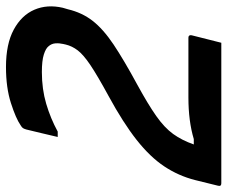

<svg xmlns="http://www.w3.org/2000/svg" viewBox="-81 -681 760 642"><g transform="rotate(-90 299.0 -360.0)"><path d="M396 -720Q473 -720 521 -694Q569 -668 587.5 -625Q606 -582 594 -530L589 -513Q578 -466 550.5 -430.5Q523 -395 471.5 -360.5Q420 -326 337 -281Q271 -245 232 -217.5Q193 -190 172 -161Q151 -132 137 -92H155Q215 -110 294 -110H494Q504 -110 502 -99Q495 -70 487 -39.5Q479 -9 477 0H7Q-4 0 -1 -11L18 -88Q32 -143 63.5 -190.5Q95 -238 152 -283Q209 -328 299 -377Q367 -414 402 -437.5Q437 -461 451.5 -480Q466 -499 471 -520L473 -529Q476 -542 475 -555Q474 -568 465 -578Q458 -587 437.5 -593.5Q417 -600 379 -600Q322 -600 273 -585.5Q224 -571 180 -547H162Q168 -572 174 -598Q180 -624 187 -652Q189 -659 191.5 -663Q194 -667 201 -671Q224 -687 275.5 -703.5Q327 -720 396 -720Z"/></g></svg>

Font: Recursive Sn Lnr St SmB
Style: Italic
Weight: 600
Italic angle: -15°
Version: Version 1.079;hotconv 1.0.112;makeotfexe 2.5.65598; ttfautoh